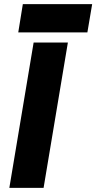

<svg xmlns="http://www.w3.org/2000/svg" viewBox="-20 -905 464 925"><path d="M142 -700H307L190 0H25ZM90 -885H424L401 -749H68Z"/></svg>

Font: Oak Sans ExtraBold
Style: Italic
Weight: 800
Italic angle: -9.49998°
Foundry: Erik Kennedy, Walven
Version: Version 1.000